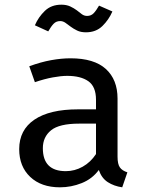

<svg xmlns="http://www.w3.org/2000/svg" viewBox="-20 -788 640 820"><path d="M482 -119Q482 -87 492 -73Q502 -59 524 -52L502 12Q467 7 440.5 -10Q414 -27 402 -62Q374 -24 329 -6Q284 12 236 12Q156 12 109 -32.5Q62 -77 62 -151Q62 -233 127 -277Q192 -321 313 -321H390V-362Q390 -418 357.5 -441Q325 -464 267 -464Q241 -464 205.5 -457.5Q170 -451 129 -437L105 -505Q154 -523 198 -531Q242 -539 281 -539Q382 -539 432 -493.5Q482 -448 482 -367ZM261 -57Q299 -57 333 -76Q367 -95 390 -130V-260H318Q233 -260 198 -231.5Q163 -203 163 -155Q163 -57 261 -57ZM347 -650Q325 -650 309.5 -657.5Q294 -665 282 -674Q270 -683 259.5 -690.5Q249 -698 237 -698Q220 -698 209 -686.5Q198 -675 186 -654L129 -680Q144 -715 171.5 -741.5Q199 -768 242 -768Q264 -768 280 -760.5Q296 -753 308 -744L330 -727Q340 -720 352 -720Q369 -720 380 -731.5Q391 -743 403 -764L460 -739Q445 -704 417.5 -677Q390 -650 347 -650Z"/></svg>

Font: Wlorlttqgufhjawjgtejqphaquk
Style: Regular
Weight: 400
Monospace: yes
Designer: Carrois Corporate & Edenspiekermann
Foundry: Carrois Corporate GbR & Edenspiekermann AG
Version: Version 2.001